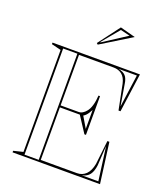

<svg xmlns="http://www.w3.org/2000/svg" viewBox="-165 -1050 1012 1164"><g transform="rotate(20 341.0 -468.0)"><path d="M53.9 0V-10L115.2 -25V-683L53.9 -698V-708H618.1L583.6 -457.9H570.8L538.6 -618.9Q530 -657.6 508 -675.3Q486 -693 454.1 -693H230.2V-367.1H345.7Q360 -367.1 372 -374.5Q384.1 -381.8 393.3 -393.3Q407.4 -409.1 415.7 -437.9Q424 -466.8 425.8 -501.5H435.8V-251.7H425.8L358.9 -354.3H230.2V-15H463.7Q497.7 -15 521.1 -37.8Q544.4 -60.6 553.3 -106.9L570.8 -260.8H583.6L618.1 0ZM126.8 -11.5H218.6V-696.5H126.8ZM380.4 -356.1 422.2 -285.4V-407.5Q415.7 -394.9 409.1 -384.9Q402.6 -374.9 396 -368.2Q389.4 -361.5 380.4 -356.1ZM496.8 -12.6H602.7L573.6 -230.4L565.9 -103.5Q561.1 -63 545.1 -41.5Q529.1 -20 496.8 -12.6ZM573.7 -485.8 602.7 -695.4H484.5Q516 -689.3 531 -673Q546.1 -656.7 550.8 -623.1ZM315.5 -790.1 307.3 -797.5 412.1 -936.4 510.7 -910.2ZM324.4 -810.1 327 -808.8 478.4 -907.1 417.6 -921.9Z"/></g></svg>

Font: Kalnia Glaze Thin
Style: Regular
Weight: 100
Version: Version 1.110